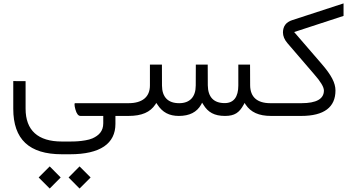

<svg xmlns="http://www.w3.org/2000/svg" viewBox="-20 -666 2042 1103"><path d="M676.3 0C684.1 0 689 -13.7 689 -34.7V-40C689 -60.1 684.1 -73.2 676.3 -73.2H409.7C408.7 -71.3 408.2 -68.4 408.2 -64.9C408.2 -58.6 409.7 -49.8 413.1 -37.6C419.9 -12.7 429.7 0 442.4 0H573.2V42.5C573.2 88.4 546.9 112.8 511.2 128.9C499.5 133.8 485.8 137.7 470.7 140.1C439.9 145.5 415 147 382.3 147H335.4C198.2 147 127 83 127 -41.5V-199.7L56.2 -200.2V-41C56.2 134.3 147.5 220.2 335.4 220.2H382.3C556.2 220.2 643.1 158.7 643.1 45.9V0ZM265.6 417 328.6 353.5 265.6 290 202.1 353.5ZM437 417 500.5 353.5 437 290 374 353.5Z M1546.4 0C1554.7 0 1559.1 -11.7 1559.1 -34.7V-40C1559.1 -62 1554.7 -73.2 1546.4 -73.2H1533.2C1457.5 -73.2 1417.5 -108.4 1417 -176.3L1416.5 -294.9H1349.1V-174.8C1349.1 -109.9 1323.2 -73.7 1271 -73.7C1207.5 -73.7 1174.8 -108.4 1173.8 -175.8L1173.3 -294.9H1105L1104.5 -174.8C1104.5 -108.9 1070.3 -73.2 1009.3 -73.2C944.8 -73.2 911.1 -108.4 910.6 -174.3L910.2 -294.9H841.3V-175.3C841.3 -108.4 796.9 -73.2 718.3 -73.2H671.9C664.1 -73.2 659.2 -60.1 659.2 -40V-34.7C659.2 -11.7 663.6 0 671.9 0H717.8C795.9 0 842.8 -22 872.1 -65.4L877.9 -74.7L884.3 -65.4C913.1 -20.5 952.1 0 1007.3 0C1068.4 0 1110.8 -21.5 1135.3 -64.9L1141.1 -76.2L1147.9 -65.4C1174.8 -20.5 1211.9 0 1272.5 0C1328.1 0 1354.5 -19 1379.4 -64L1385.3 -74.7L1391.6 -64.5C1420.9 -21.5 1466.3 0 1537.1 0Z M1542 -73.2C1534.2 -73.2 1529.3 -60.1 1529.3 -40V-34.7C1529.3 -11.7 1533.7 0 1542 0H1710.4C1842.8 0 1907.2 -50.8 1907.2 -146C1907.2 -189.5 1883.8 -234.4 1827.6 -299.3L1669.9 -481.9L1953.6 -574.7V-646.5L1658.7 -550.3C1623.5 -539.1 1606 -515.6 1605.5 -480C1605.5 -459 1613.8 -438.5 1630.9 -418.5L1784.2 -240.2C1821.8 -197.8 1840.8 -166 1840.8 -146C1840.8 -97.7 1797.9 -73.2 1711.4 -73.2Z"/></svg>

Font: Shabnam Light
Style: Regular
Weight: 300
Foundry: DejaVu fonts team - Redesigned by Saber Rastikerdar - Based on Vazir font
Version: Version 5.0.1